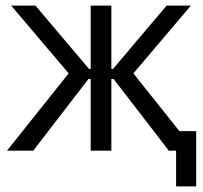

<svg xmlns="http://www.w3.org/2000/svg" viewBox="-20 -540 728 688"><path d="M305 0H379V-257H387L585 0H611V128H683V-70H623L458 -277L664 -520H577L385 -293H379V-520H305V-293H299L107 -520H20L226 -277L5 0H99L297 -257H305Z"/></svg>

Font: Fixel Text Regular
Style: Regular
Weight: 400
Width: 4
Designer: AlfaBravo + MacPaw
Foundry: Kyrylo Tkachov, Marchela Mozhyna, Serhii Makarenko, Maria Weinstein, Zakhar Kryvoshyya
Version: Version 1.211